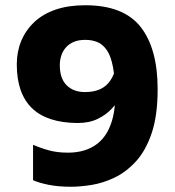

<svg xmlns="http://www.w3.org/2000/svg" viewBox="-20 -700 668 732"><path d="M251 12Q202 12 165 4.5Q128 -3 106 -13V-148Q136 -135 167.5 -126.5Q199 -118 239 -118Q273 -118 301 -126.5Q329 -135 351 -152Q373 -169 388 -195Q403 -221 411 -255Q419 -289 419 -331Q419 -400 411 -443Q403 -486 387.5 -508.5Q372 -531 351.5 -539.5Q331 -548 305 -548Q278 -548 259.5 -539.5Q241 -531 229.5 -517Q218 -503 213 -486Q208 -469 208 -451Q208 -401 234 -375Q260 -349 304 -349Q338 -349 362 -360Q386 -371 401 -393.5Q416 -416 422 -447L458 -379Q454 -359 441 -334Q428 -309 406 -285.5Q384 -262 352 -246.5Q320 -231 275 -231Q159 -232 101.5 -288Q44 -344 44 -455Q44 -503 61 -544Q78 -585 111 -616Q144 -647 192.5 -663.5Q241 -680 305 -680Q451 -680 516 -597.5Q581 -515 581 -360Q581 -260 558.5 -193Q536 -126 498.5 -85Q461 -44 417 -23Q373 -2 329.5 5Q286 12 251 12Z"/></svg>

Font: Maven Pro
Style: Bold
Weight: 700
Designer: Joe Prince
Foundry: Joe Prince
Version: Version 2.103